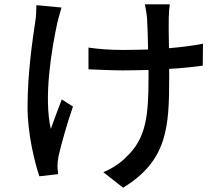

<svg xmlns="http://www.w3.org/2000/svg" viewBox="-20 -806 1040 892"><path d="M769 -786H653C656 -771 661 -746 663 -723C665 -697 667 -637 668 -576C627 -575 586 -574 548 -574C494 -574 436 -578 391 -585V-484C437 -482 503 -479 549 -479C588 -479 629 -480 670 -481C670 -469 670 -458 670 -448C670 -266 659 -163 566 -76C540 -48 495 -20 460 -6L552 66C758 -60 766 -215 766 -447C766 -457 766 -470 766 -486C824 -489 879 -495 922 -501L923 -603C878 -594 823 -587 765 -582C764 -642 763 -701 764 -723C765 -746 766 -768 769 -786ZM266 -771 149 -782C149 -761 148 -732 144 -707C132 -624 108 -471 108 -307C108 -183 142 -48 163 13L250 3C249 -9 247 -24 247 -34C247 -45 249 -66 252 -81C264 -133 292 -235 319 -311L267 -344C250 -300 229 -244 216 -207C183 -353 218 -568 246 -699C251 -718 259 -750 266 -771Z"/></svg>

Font: Source Han Sans JP Medium
Style: Regular
Weight: 500
Designer: Ryoko NISHIZUKA 西塚涼子 (kana, bopomofo & ideographs); Paul D. Hunt (Latin, Greek & Cyrillic); Sandoll Communications 산돌커뮤니
Foundry: Adobe
Version: Version 2.002;hotconv 1.0.116;makeotfexe 2.5.65601